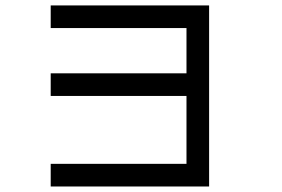

<svg xmlns="http://www.w3.org/2000/svg" viewBox="-20 -770 1040 707"><path d="M666.7 -166.7V-416.7H166.7V-500H666.7V-666.7H166.7V-750H750V-83.3H166.7V-166.7Z"/></svg>

Font: Galmuri11 Regular
Style: Regular
Weight: 400
Designer: Minseo Lee (Quiple)
Version: Version 2.356;hotconv 1.1.0;makeotfexe 2.6.0 DEVELOPMENT